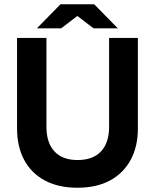

<svg xmlns="http://www.w3.org/2000/svg" viewBox="-20 -868 727 901"><path d="M343 13Q254 13 190.5 -21Q127 -55 93.5 -117.5Q60 -180 60 -265V-690H198V-273Q198 -198 235.5 -157.5Q273 -117 344 -117Q416 -117 454 -157.5Q492 -198 492 -273V-690H627V-265Q627 -180 593 -117.5Q559 -55 496 -21Q433 13 343 13ZM419 -735 271 -848H422L533 -735ZM153 -735 264 -848H415L267 -735Z"/></svg>

Font: Radio Canada Big SemiBold
Style: Regular
Weight: 600
Designer: Étienne Aubert Bonn
Foundry: Coppers and Brasses
Version: Version 1.001